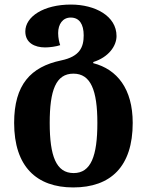

<svg xmlns="http://www.w3.org/2000/svg" viewBox="-20 -569 644 842"><path d="M301 253C466 253 562 161 562 -30C562 -179 494 -265 389 -292V-297C456 -318 491 -367 491 -411C491 -499 397 -549 291 -549C171 -549 91 -496 91 -431C91 -381 132 -361 178 -361C198 -361 227 -365 244 -371C240 -382 235 -402 235 -424C235 -463 255 -492 290 -492C328 -492 347 -463 347 -414C347 -362 330 -321 248 -304C115 -276 42 -198 42 -30C42 161 140 253 301 253ZM303 190C226 190 198 115 198 -30C198 -173 225 -246 302 -246C378 -246 407 -173 407 -30C407 115 379 190 303 190Z"/></svg>

Font: Noto Serif Georgian Bold
Style: Regular
Weight: 700
Designer: Monotype Design Team, Akaki Razmadze
Foundry: Google LLC
Version: Version 2.003